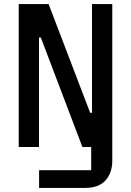

<svg xmlns="http://www.w3.org/2000/svg" viewBox="-20 -718 640 938"><path d="M170.5 0H71.5V-698H217.5L420.5 -167H429.5V-698H528.5V68Q528.5 126 495.8 163Q463 200 395.5 200H171V113.5H425.5V0H382.5L179.5 -534.5H170.5Z"/></svg>

Font: Lilex Medium
Style: Regular
Weight: 500
Designer: Mike Abbink, Paul van der Laan, Pieter van Rosmalen, Mikhael Khrustik
Foundry: Mikhael Khrustik
Version: Version 1.100